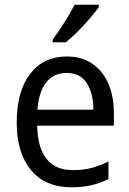

<svg xmlns="http://www.w3.org/2000/svg" viewBox="-20 -786 550 816"><path d="M264 -546Q327 -546 372 -515.5Q417 -485 440.5 -430.5Q464 -376 464 -306V-252H138Q142 -63 290 -63Q333 -63 368 -72Q403 -81 441 -100V-25Q404 -7 367.5 1.5Q331 10 284 10Q173 10 112 -63Q51 -136 51 -264Q51 -398 108 -472Q165 -546 264 -546ZM263 -476Q208 -476 176.5 -436Q145 -396 139 -320H377Q377 -387 349.5 -431.5Q322 -476 263 -476ZM400 -756Q387 -737 362.5 -708.5Q338 -680 310 -652Q282 -624 260 -606H204V-618Q228 -650 254 -691Q280 -732 297 -766H400Z"/></svg>

Font: Noto Sans Tamil SemiCondensed
Style: Regular
Weight: 400
Width: 4
Designer: Jelle Bosma - Monotype Design Team
Foundry: Monotype Imaging Inc.
Version: Version 2.004; ttfautohint (v1.8.4.7-5d5b)